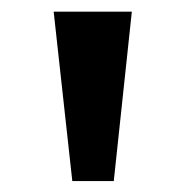

<svg xmlns="http://www.w3.org/2000/svg" viewBox="-20 -748 328 337"><path d="M106.9 -430.2 74.2 -727.5H211.4L179.7 -430.2Z"/></svg>

Font: Inter Cardless
Style: Bold
Weight: 700
Designer: Rasmus Andersson
Foundry: rsms
Version: Version 4.001;git-9221beed3